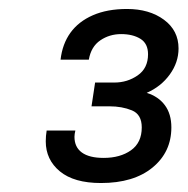

<svg xmlns="http://www.w3.org/2000/svg" viewBox="-20 -820 418 428"><path d="M205 -412Q145 -412 113.5 -438Q82 -464 82 -505Q82 -511 82.5 -517Q83 -523 84 -529H148Q147 -525 146.5 -521.5Q146 -518 146 -515Q146 -492 162.5 -480Q179 -468 211 -468Q248 -468 272 -485Q296 -502 296 -536Q296 -565 274 -574Q252 -583 224 -583H184L192 -636H235Q264 -636 287 -652Q310 -668 310 -699Q310 -723 293 -733.5Q276 -744 250 -744Q224 -744 203.5 -730Q183 -716 178 -687H115Q119 -722 137 -747Q155 -772 187 -786Q219 -800 263 -800Q313 -800 345.5 -776Q378 -752 378 -712Q378 -681 358.5 -654Q339 -627 307 -613Q333 -605 347.5 -585.5Q362 -566 362 -536Q362 -481 320 -446.5Q278 -412 205 -412Z"/></svg>

Font: Chivo Medium
Style: Italic
Weight: 500
Italic angle: -8.05°
Designer: Hector Gatti
Foundry: Omnibus-Type
Version: Version 2.002